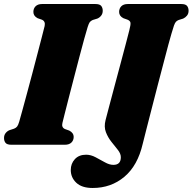

<svg xmlns="http://www.w3.org/2000/svg" viewBox="-20 -720 958 955"><path d="M290.5 -108.5Q285 -86 303.5 -78L324.5 -70.5Q346.5 -59 346.5 -39.5Q346.5 -22 335.2 -11Q324 0 302.5 0H37Q15 0 7.5 -9.5Q0 -19 0 -33.5Q0 -48 8 -58Q16 -68 27 -72.5L50 -80Q60 -84 65.2 -90.8Q70.5 -97.5 75.5 -114.5Q81 -133.5 91.2 -170.8Q101.5 -208 114.2 -255.5Q127 -303 140.5 -353.8Q154 -404.5 166.2 -451.8Q178.5 -499 188 -535.5Q197.5 -572 202 -590.5Q207 -614 188.5 -622L167 -629.5Q146 -640.5 146 -660.5Q146 -678 157.2 -689Q168.5 -700 189.5 -700H454Q476 -700 483.5 -690.5Q491 -681 491 -666.5Q491 -652 483 -642Q475 -632 464 -627.5L441 -620.5Q431 -616 426.2 -609.5Q421.5 -603 416 -585.5Q410 -566.5 399.2 -527.5Q388.5 -488.5 375.2 -438Q362 -387.5 348.2 -334.5Q334.5 -281.5 322.2 -234Q310 -186.5 301.5 -152.8Q293 -119 290.5 -108.5ZM832.5 -551.5Q827.5 -536 817.5 -498Q807.5 -460 793.8 -408Q780 -356 765 -298Q750 -240 735.5 -183.5Q721 -127 709 -80.2Q697 -33.5 690 -5Q665 103.5 598.8 159.2Q532.5 215 441 215Q387 215 359.5 189Q332 163 332 125.5Q332 94 352.2 71.8Q372.5 49.5 408.5 49.5Q431.5 49.5 455.2 62Q479 74.5 501.5 87.2Q524 100 544 100Q581 100 581 62Q581 44.5 566.5 26Q552 7.5 534.5 -14.2Q517 -36 506.8 -62.5Q496.5 -89 505 -122.5Q510.5 -144 522.5 -189.2Q534.5 -234.5 549.5 -290.8Q564.5 -347 579.5 -403Q594.5 -459 606.2 -503.5Q618 -548 623 -568.5Q630.5 -597 629 -606.8Q627.5 -616.5 614.5 -622L593.5 -629.5Q572.5 -640.5 572.5 -660.5Q572.5 -678 583.5 -689Q594.5 -700 616 -700H881Q903 -700 910.5 -690.5Q918 -681 918 -666.5Q918 -652 910 -642.2Q902 -632.5 891 -627.5L868.5 -620.5Q860 -617 855 -611.5Q850 -606 845.2 -592.5Q840.5 -579 832.5 -551.5Z"/></svg>

Font: Fraunces 72pt Soft Black
Style: Italic
Weight: 900
Italic angle: -16°
Version: Version 1.000;[b76b70a41]